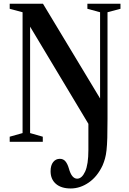

<svg xmlns="http://www.w3.org/2000/svg" viewBox="-20 -782 712 1059"><path d="M33.5 0V-28L104.5 -48V-714.5L33.5 -733.5V-761.5H217L532 -239V-714.5L462 -733.5V-761.5H644.5V-733.5L573 -714.5V-127Q573 -63 571.8 -21.5Q570.5 20 567.5 46.8Q564.5 73.5 559.2 92.2Q554 111 546 130Q517 192 469.5 224.8Q422 257.5 370 257.5Q317.5 257.5 288.2 232Q259 206.5 259 162.5Q259 130 273.2 112Q287.5 94 310 94Q329.5 94 341 108Q352.5 122 359.5 146Q368 176.5 379.5 190Q391 203.5 405.5 203.5Q431.5 203.5 449.5 164.5Q467.5 125.5 467.5 45V-99L146 -635V-48L216 -28V0Z"/></svg>

Font: Libre Caslon Condensed Medium
Style: Regular
Weight: 500
Designer: Pablo Impallari, Rodrigo Fuenzalida, Katja Schimmel, Ertekin Erdin
Foundry: Pablo Impallari, Rodrigo Fuenzalida
Version: Version 2.000; ttfautohint (v1.8.4.7-5d5b);gftools[0.9.33]